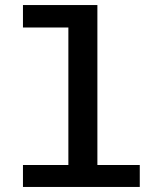

<svg xmlns="http://www.w3.org/2000/svg" viewBox="-20 -741 640 761"><path d="M251 0V-632H71V-721H366V0ZM71 0V-87H534V0Z"/></svg>

Font: Chivo Mono Medium
Style: Regular
Weight: 500
Monospace: yes
Designer: Hector Gatti
Foundry: Omnibus-Type
Version: Version 1.008